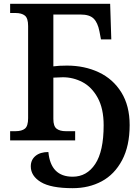

<svg xmlns="http://www.w3.org/2000/svg" viewBox="-20 -734 731 1004"><path d="M141 136Q141 102 165.5 81.5Q190 61 233 61Q245 190 360 190Q434 190 478 123.5Q522 57 522 -79Q522 -166 491 -222.5Q460 -279 411.5 -304.5Q363 -330 309 -330Q293 -330 259 -328V-112Q259 -74 276 -61Q293 -48 324 -48H373V0H33V-48H61Q94 -48 110.5 -61.5Q127 -75 127 -116V-598Q127 -639 110 -652.5Q93 -666 61 -666H33V-714H556L562 -528H508L500 -570Q491 -616 469.5 -637Q448 -658 402 -658H259V-387Q287 -391 330 -391Q422 -391 496.5 -356Q571 -321 614.5 -251Q658 -181 658 -80Q658 29 618.5 103.5Q579 178 512 214Q445 250 360 250Q246 250 193.5 218Q141 186 141 136Z"/></svg>

Font: Noto Serif SemiBold
Style: Regular
Weight: 600
Designer: Monotype Design Team
Foundry: Monotype Imaging Inc.
Version: Version 1.001